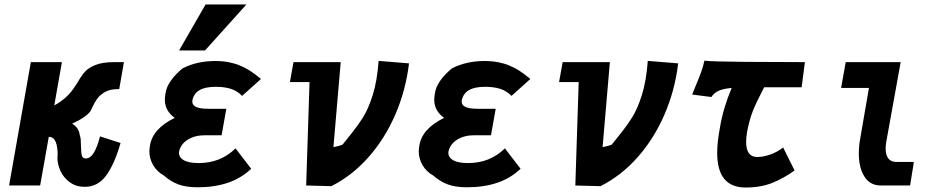

<svg xmlns="http://www.w3.org/2000/svg" viewBox="-20 -827 4240 856"><path d="M236 -123.5Q236 -128.5 237 -136.5Q237 -174 228 -195.2Q219 -216.5 197.5 -217L159 0H20.5L117.5 -550H256L222 -357Q280 -388.5 312 -438.5Q316 -443.5 320.2 -450.5Q324.5 -457.5 328.5 -464Q344 -491 359.5 -508Q375 -525 406.2 -537.5Q437.5 -550 488.5 -550H532.5L511.5 -429.5H504Q469.5 -429.5 447 -416.2Q424.5 -403 412.2 -385.2Q400 -367.5 389.5 -344L383 -331Q374 -318.5 352.2 -303.5Q330.5 -288.5 301.5 -275.5Q332 -257.5 335.5 -225Q339 -216 339.8 -205.8Q340.5 -195.5 341 -175Q341.5 -146.5 345 -133.5Q348.5 -120.5 362.5 -120.5Q382 -120.5 397.2 -144.2Q412.5 -168 426 -219L517.5 -189.5Q490.5 -95.5 453.5 -44.8Q416.5 6 358.5 6Q319.5 6 291.8 -14Q264 -34 250 -64.2Q236 -94.5 236 -123.5Z M710.5 -44.5Q680 -61.5 663 -90.5Q646 -119.5 646 -152Q646 -163 648.5 -176.5Q659 -252.5 759 -301.5Q715 -333 715 -382.5Q715 -395.5 718 -410.5Q721.5 -439 742.5 -468.2Q763.5 -497.5 794.5 -522.5Q858 -555 940 -555Q972.5 -555 1000.5 -549.5Q1028.5 -544 1049.5 -535Q1071.5 -526 1092.8 -512.8Q1114 -499.5 1143.5 -475L1059.5 -399.5Q1038 -421.5 1009.5 -430.8Q981 -440 942 -440Q895 -440 869.8 -425.2Q844.5 -410.5 837.5 -379.5Q835.5 -359.5 852.8 -350.8Q870 -342 910 -342H989L968 -224H893Q848.5 -224 817 -204.2Q785.5 -184.5 778.5 -151.5L778 -146Q778 -124 800.5 -112Q823 -100 866 -100Q963.5 -100 1030 -165.5L1100 -74.5Q1055 -32 995.5 -12Q936 8 861 8Q810 8 775.5 -4.8Q741 -17.5 710.5 -44.5ZM778.5 -602 896.5 -807H1078.5L894 -602Z M1360 -461H1272.5L1288.5 -550H1499L1466.5 -171Q1469.5 -171 1489.5 -176.2Q1509.5 -181.5 1509.5 -185Q1526.5 -207 1535.5 -217.5Q1574 -265 1598.2 -303.5Q1622.5 -342 1642 -404.2Q1661.5 -466.5 1668 -555.5L1803.5 -544.5Q1789 -423.5 1742.2 -315.8Q1695.5 -208 1622.2 -125.5Q1549 -43 1457 3L1345 0Z M1911.5 -44.5Q1881 -61.5 1864 -90.5Q1847 -119.5 1847 -152Q1847 -163 1849.5 -176.5Q1860 -252.5 1960 -301.5Q1916 -333 1916 -382.5Q1916 -395.5 1919 -410.5Q1922.5 -439 1943.5 -468.2Q1964.5 -497.5 1995.5 -522.5Q2059 -555 2141 -555Q2173.5 -555 2201.5 -549.5Q2229.5 -544 2250.5 -535Q2272.5 -526 2293.8 -512.8Q2315 -499.5 2344.5 -475L2260.5 -399.5Q2239 -421.5 2210.5 -430.8Q2182 -440 2143 -440Q2096 -440 2070.8 -425.2Q2045.5 -410.5 2038.5 -379.5Q2036.5 -359.5 2053.8 -350.8Q2071 -342 2111 -342H2190L2169 -224H2094Q2049.5 -224 2018 -204.2Q1986.5 -184.5 1979.5 -151.5L1979 -146Q1979 -124 2001.5 -112Q2024 -100 2067 -100Q2164.5 -100 2231 -165.5L2301 -74.5Q2256 -32 2196.5 -12Q2137 8 2062 8Q2011 8 1976.5 -4.8Q1942 -17.5 1911.5 -44.5Z M2560 -461H2472.5L2488.5 -550H2699L2666.5 -171Q2669.5 -171 2689.5 -176.2Q2709.5 -181.5 2709.5 -185Q2726.5 -207 2735.5 -217.5Q2774 -265 2798.2 -303.5Q2822.5 -342 2842 -404.2Q2861.5 -466.5 2868 -555.5L3003.5 -544.5Q2989 -423.5 2942.2 -315.8Q2895.5 -208 2822.2 -125.5Q2749 -43 2657 3L2545 0Z M3081 -443Q3095.5 -477 3105.2 -503.5Q3115 -530 3120.5 -556.5Q3149 -552.5 3302.8 -551.2Q3456.5 -550 3568.5 -550L3554 -438H3387L3381.5 -427.5Q3352 -371 3336.8 -333Q3321.5 -295 3310.5 -237.5Q3306.5 -211 3306.5 -194.5Q3306.5 -127 3356 -127Q3382.5 -127 3414.5 -138.2Q3446.5 -149.5 3471.5 -169.5L3522.5 -67Q3475.5 -33 3424 -12Q3372.5 9 3304 9Q3177.5 9 3177.5 -145Q3177.5 -194.5 3190 -259.5Q3203.5 -343 3242 -435Q3205 -431.5 3184.5 -422.5Q3164 -413.5 3151.5 -394.5L3066 -405.5Z M3809 -142Q3809 -175.5 3814.5 -205.5L3854 -435H3730L3750.5 -550H3995.5L3931.5 -196Q3928.5 -179.5 3928.5 -164Q3928.5 -137 3940 -121Q3951.5 -105 3976.5 -105H4054Q4053.5 -97 4045.5 -50Q4040.5 -22.5 4037.5 0H3906Q3858.5 -0.5 3833.8 -39.8Q3809 -79 3809 -142Z"/></svg>

Font: JuliaMono Black
Style: Italic
Weight: 900
Italic angle: -9°
Monospace: yes
Designer: cormullion
Foundry: corm
Version: Version 0.057; ttfautohint (v1.8.4)